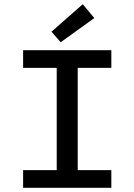

<svg xmlns="http://www.w3.org/2000/svg" viewBox="-20 -894 640 914"><path d="M90 0V-84H250V-571H90V-655H510V-571H350V-84H510V0ZM269 -693 225 -743 374 -874 429 -808Z"/></svg>

Font: TypoPRO Source Code Pro
Style: Regular
Weight: 500
Monospace: yes
Designer: Paul D. Hunt, Teo Tuominen
Foundry: Adobe Systems Incorporated
Version: Version 2.010;PS 1.0;hotconv 1.0.84;makeotf.lib2.5.63406